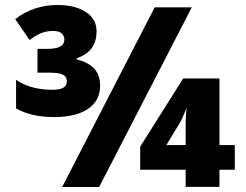

<svg xmlns="http://www.w3.org/2000/svg" viewBox="-20 -743 978 763"><path d="M913.1 -68.4H852.1V-0.5H717.8V-68.4H537.1V-160.2L708 -431.2H852.1V-166.5H913.1ZM717.8 -166.5V-247.6Q717.8 -281.2 721.2 -313.5Q701.7 -264.6 690.9 -248.5L641.1 -166.5ZM363.8 -618.2Q363.8 -580.1 345.7 -553.5Q327.6 -526.9 284.7 -511.2V-506.8Q332 -495.1 355 -469.7Q377.9 -444.3 377.9 -401.9Q377.9 -343.3 330.1 -310.5Q282.2 -277.8 194.8 -277.8Q104.5 -277.8 43.9 -312V-425.8Q101.1 -386.2 189 -386.2Q245.6 -386.2 245.6 -418.9Q245.6 -439 229.7 -446.5Q213.9 -454.1 179.7 -454.1H128.9V-548.8H168Q202.6 -548.8 219.2 -557.9Q235.8 -566.9 235.8 -586.9Q235.8 -599.1 225.6 -609.6Q215.3 -620.1 190.9 -620.1Q166.5 -620.1 145 -611.8Q123.5 -603.5 97.7 -584L40.5 -667Q113.3 -723.1 208 -723.1Q279.3 -723.1 321.5 -695.1Q363.8 -667 363.8 -618.2ZM742.2 -713.9 374 0H227.1L594.7 -713.9Z"/></svg>

Font: Open Sans ExtBd
Style: Bold
Weight: 800
Foundry: Ascender Corporation
Version: Version 1.10